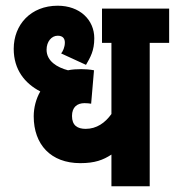

<svg xmlns="http://www.w3.org/2000/svg" viewBox="-20 -652 612 672"><path d="M572 -502V-622H337V-502H370V-253C348 -222 318 -201 280 -201C251 -201 232 -213 232 -246C232 -277 250 -291 276 -291C285 -291 293 -290 299 -289L309 -406C295 -409 275 -410 264 -410C248 -410 232 -409 218 -406C180 -416 143 -438 143 -478C143 -506 160 -527 182 -527C201 -527 207 -516 207 -503C207 -487 200 -472 194 -465L281 -425C296 -451 310 -474 310 -518C310 -583 259 -632 182 -632C88 -632 28 -566 28 -481C28 -408 67 -360 121 -332C106 -306 98 -275 98 -245C98 -146 158 -81 261 -81C312 -81 341 -92 370 -111V0H504V-502Z"/></svg>

Font: Noto Sans Devanagari UI ExtraCondensed ExtraBold
Style: Regular
Weight: 800
Width: 2
Designer: Jelle Bosma - Monotype Design Team
Foundry: Monotype Imaging Inc.
Version: Version 2.003